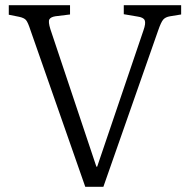

<svg xmlns="http://www.w3.org/2000/svg" viewBox="-20 -723 734 743"><path d="M310 0 98 -606Q88 -637 80.5 -645.5Q73 -654 54 -658L14 -666V-703H251V-667L194 -660Q176 -657 171 -648Q166 -639 175 -610L353 -78H356L535 -605Q545 -633 540 -644.5Q535 -656 512 -659L459 -668V-703H681V-667L638 -660Q620 -657 611.5 -647Q603 -637 592 -605L380 0Z"/></svg>

Font: Literata 18pt Light
Style: Regular
Weight: 300
Designer: Latin by Veronika Burian and Jose Scaglione. Greek by Irene Vlachou. Cyrillic by Vera Evstafieva.
Foundry: TypeTogether
Version: Version 3.103;gftools[0.9.29]